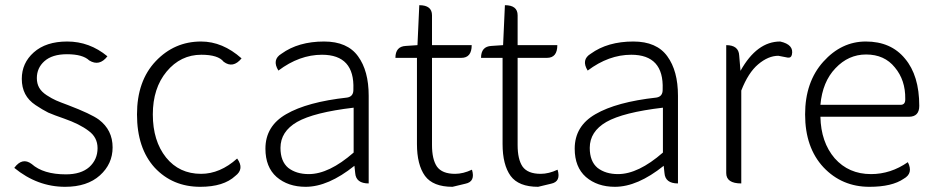

<svg xmlns="http://www.w3.org/2000/svg" viewBox="-20 -707 3605 740"><path d="M231 13Q124 13 35 -60Q66 -102 102 -75Q147 -35 234 -35Q292 -35 324 -63Q356 -92 356 -136Q356 -178 321 -203Q287 -229 227 -250Q189 -263 166 -273Q144 -284 117 -302Q90 -320 77 -345Q64 -370 64 -403Q64 -464 110 -505Q157 -547 239 -547Q325 -547 394 -490Q363 -450 324 -474Q299 -498 238 -498Q181 -498 151 -471Q122 -445 122 -406Q122 -385 131 -369Q140 -353 160 -340Q180 -327 196 -320Q212 -313 242 -302Q331 -268 361 -246Q414 -206 414 -139Q414 -75 365 -31Q316 13 231 13Z M752 13Q645 13 576 -61Q508 -136 508 -266Q508 -395 580 -471Q652 -547 755 -547Q838 -547 911 -482Q878 -442 842 -469Q821 -496 756 -496Q676 -496 622 -431Q569 -367 569 -266Q569 -164 620 -100Q671 -37 755 -37Q828 -37 894 -96Q923 -56 887 -29Q842 13 752 13Z M1158 13Q1090 13 1046 -25Q1003 -63 1003 -134Q1003 -221 1083 -267Q1164 -314 1318 -331Q1343 -335 1342 -363Q1347 -496 1221 -496Q1134 -496 1053 -435Q1027 -477 1065 -500Q1130 -547 1229 -547Q1319 -547 1360 -490Q1401 -434 1401 -338V0Q1352 0 1349 -40L1346 -68Q1245 13 1158 13ZM1170 -36Q1248 -36 1343 -119V-292Q1190 -274 1125 -237Q1061 -200 1061 -137Q1061 -85 1091 -60Q1122 -36 1170 -36Z M1724 13Q1649 13 1618 -29Q1587 -72 1587 -152V-484H1504Q1504 -528 1544 -530L1589 -533L1596 -687Q1645 -687 1645 -648V-533H1798Q1798 -484 1758 -484H1645V-148Q1645 -93 1664 -65Q1684 -37 1734 -37Q1765 -37 1799 -53Q1813 -7 1774 1Z M2054 13Q1979 13 1948 -29Q1917 -72 1917 -152V-484H1834Q1834 -528 1874 -530L1919 -533L1926 -687Q1975 -687 1975 -648V-533H2128Q2128 -484 2088 -484H1975V-148Q1975 -93 1994 -65Q2014 -37 2064 -37Q2095 -37 2129 -53Q2143 -7 2104 1Z M2350 13Q2282 13 2238 -25Q2195 -63 2195 -134Q2195 -221 2275 -267Q2356 -314 2510 -331Q2535 -335 2534 -363Q2539 -496 2413 -496Q2326 -496 2245 -435Q2219 -477 2257 -500Q2322 -547 2421 -547Q2511 -547 2552 -490Q2593 -434 2593 -338V0Q2544 0 2541 -40L2538 -68Q2437 13 2350 13ZM2362 -36Q2440 -36 2535 -119V-292Q2382 -274 2317 -237Q2253 -200 2253 -137Q2253 -85 2283 -60Q2314 -36 2362 -36Z M2837 0Q2779 0 2779 -40V-533Q2827 -533 2829 -493L2834 -434Q2897 -547 2987 -547Q3041 -535 3032 -496Q3029 -483 3016 -485L2980 -492Q2941 -492 2902 -459Q2864 -427 2837 -358V0Z M3331 13Q3225 13 3154 -62Q3083 -138 3083 -266Q3083 -391 3153 -469Q3223 -547 3317 -547Q3414 -547 3468 -481Q3523 -416 3523 -299Q3523 -257 3483 -257H3142Q3144 -159 3197 -97Q3251 -36 3337 -36Q3413 -36 3479 -82Q3501 -39 3463 -18Q3418 13 3331 13ZM3142 -303H3451Q3470 -303 3469 -326Q3470 -398 3429 -447Q3389 -497 3318 -497Q3250 -497 3200 -444Q3150 -392 3142 -303Z"/></svg>

Font: Swei Half Moon CJK SC
Style: Light
Weight: 300
Version: Version 2.071